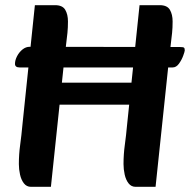

<svg xmlns="http://www.w3.org/2000/svg" viewBox="-20 -715 735 743"><path d="M56 -454Q38 -454 38 -468Q38 -482 46 -497.5Q54 -513 67 -523.5Q80 -534 95 -534L677 -533Q689 -533 692 -530.5Q695 -528 695 -520Q695 -516 689 -499.5Q683 -483 672.5 -468.5Q662 -454 648 -454ZM100 8Q83 8 72.5 -5.5Q62 -19 57.5 -39.5Q53 -60 53 -80Q53 -118 58 -154Q63 -190 67 -234L115 -695H193Q222 -695 232.5 -677Q243 -659 243 -632Q243 -608 241 -588Q239 -568 235.5 -540.5Q232 -513 227 -466L177 8ZM505 8Q488 8 477.5 -5.5Q467 -19 462.5 -39.5Q458 -60 458 -80Q458 -118 463 -154Q468 -190 472 -234L520 -695H598Q627 -695 637.5 -677Q648 -659 648 -632Q648 -608 646 -588Q644 -568 640.5 -540.5Q637 -513 632 -466L582 8ZM161 -310V-395H532V-310Z"/></svg>

Font: Alkatra Medium
Style: Regular
Weight: 500
Designer: Suman Bhandary
Version: Version 1.100;gftools[0.9.22]